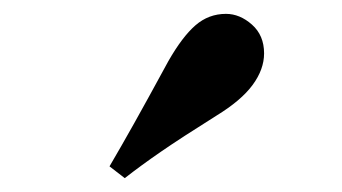

<svg xmlns="http://www.w3.org/2000/svg" viewBox="-20 -894 493 277"><path d="M138 -654Q155 -683 173.5 -716Q192 -749 223 -806Q243 -841 262 -857.5Q281 -874 306 -874Q326 -874 343.5 -858.5Q361 -843 361 -817Q361 -794 344.5 -771.5Q328 -749 292 -727Q241 -695 212 -675Q183 -655 160 -637Z"/></svg>

Font: Noto Serif TC ExtraLight Black
Style: Regular
Weight: 900
Version: Version 2.003-H1;hotconv 1.1.1;makeotfexe 2.6.0